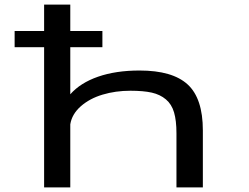

<svg xmlns="http://www.w3.org/2000/svg" viewBox="-20 -820 1090 840"><path d="M173 0V-613.5H44V-684.5H173V-800H287.5V-684.5H428V-613.5H287.5V-407.5Q331.5 -457.5 409.2 -484.5Q487 -511.5 590.5 -511.5Q734.5 -511.5 801 -450.5Q867.5 -389.5 867.5 -249.5V0H752V-237Q752 -292.5 741.5 -328.2Q731 -364 705.8 -385.2Q680.5 -406.5 644 -414.8Q607.5 -423 550.5 -423Q485.5 -423 428.8 -406Q372 -389 333.2 -354.8Q294.5 -320.5 287.5 -276V0Z"/></svg>

Font: League Mono Extended
Style: Regular
Weight: 400
Width: 9
Designer: Tyler Finck
Foundry: The League of Moveable Type / Tyler Finck
Version: Version 2.210